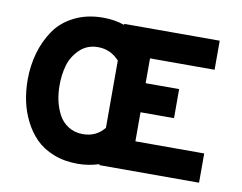

<svg xmlns="http://www.w3.org/2000/svg" viewBox="-78 -819 1181 937"><g transform="rotate(10 512.0 -350.0)"><path d="M467 0V-5Q415 12 361 12Q295 12 241.5 -9Q188 -30 153 -65.5Q118 -101 94.5 -148Q71 -195 60.5 -245.5Q50 -296 50 -350Q50 -420 68 -483Q86 -546 121.5 -598Q157 -650 219 -681Q281 -712 361 -712Q418 -712 467 -695V-700H940V-556H620V-433H786V-289H620V-145H961V0ZM361 -135Q427 -135 467 -185V-518Q424 -566 361 -566Q307 -566 270.5 -530.5Q234 -495 221 -449Q208 -403 208 -350Q208 -310 216 -274Q224 -238 241 -206Q258 -174 289 -154.5Q320 -135 361 -135Z"/></g></svg>

Font: Overpass Heavy
Style: Regular
Weight: 900
Designer: Delve Withrington, Thomas Jockin
Foundry: Delve Fonts
Version: Version 3.000;DELV;Overpass